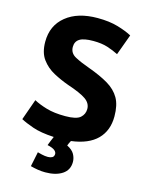

<svg xmlns="http://www.w3.org/2000/svg" viewBox="-135 -793 852 1098"><g transform="rotate(15 291.0 -244.0)"><path d="M242 221Q220 221 198 217.5Q176 214 154 208L172 121Q179 123 197.5 127.5Q216 132 234 132Q248 132 258.5 126.5Q269 121 270 107Q271 95 259 84.5Q247 74 215 67Q219 56 225 41.5Q231 27 237 13Q159 9 110.5 -8Q62 -25 37 -39L81 -163Q112 -146 157.5 -132.5Q203 -119 269 -119Q335 -119 358 -139.5Q381 -160 381 -191Q381 -225 349 -247.5Q317 -270 239 -296Q194 -312 150 -335.5Q106 -359 77.5 -398Q49 -437 49 -501Q49 -597 118 -653Q187 -709 304 -709Q374 -709 425 -694Q476 -679 509 -661L464 -538Q435 -553 399.5 -564.5Q364 -576 314 -576Q258 -576 233.5 -560.5Q209 -545 209 -513Q209 -476 243.5 -457.5Q278 -439 329 -421Q401 -395 448 -367Q495 -339 518.5 -298Q542 -257 542 -190Q542 -106 491 -54.5Q440 -3 338 10Q334 18 330 25.5Q326 33 324 40Q356 56 368 78Q380 100 380 123Q380 171 342 196Q304 221 242 221Z"/></g></svg>

Font: Ubuntu Sans ExtraBold
Style: Regular
Weight: 800
Designer: Dalton Maag Ltd
Foundry: Dalton Maag Ltd
Version: Version 1.006; ttfautohint (v1.8.4.7-5d5b)